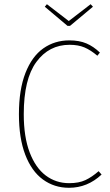

<svg xmlns="http://www.w3.org/2000/svg" viewBox="-20 -883 525 913"><path d="M455 -633 443 -618Q411 -645 381.5 -657.5Q352 -670 311 -670Q213 -670 153 -588.5Q93 -507 93 -340Q93 -232 121 -158.5Q149 -85 197.5 -48.5Q246 -12 309 -12Q355 -12 386 -26.5Q417 -41 449 -69L463 -53Q396 10 308 10Q238 10 184 -29.5Q130 -69 100 -147.5Q70 -226 70 -340Q70 -457 101 -536Q132 -615 186 -653Q240 -691 310 -691Q357 -691 391 -676.5Q425 -662 455 -633ZM411 -863 422 -851 313 -760H301L193 -851L203 -863L307 -783Z"/></svg>

Font: Fira Sans Condensed Thin
Style: Regular
Weight: 250
Width: 3
Designer: Carrois Corporate & Edenspiekermann AG
Foundry: Carrois Corporate GbR & Edenspiekermann AG
Version: Version 4.203